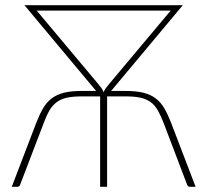

<svg xmlns="http://www.w3.org/2000/svg" viewBox="-20 -723 802 743"><path d="M358.5 -400Q367 -389.5 372.8 -381.8Q378.5 -374 381 -366Q384 -374 389.5 -381.8Q395 -389.5 404 -400L640.5 -682H122ZM737 0H716Q707.5 0 704 -8.5L614 -245Q602.5 -275 591.2 -295Q580 -315 563.8 -327.2Q547.5 -339.5 524.2 -344.8Q501 -350 466.5 -350H394.5V0H367.5V-350H296Q261.5 -350 238.2 -344.8Q215 -339.5 198.8 -327.2Q182.5 -315 171 -295Q159.5 -275 148.5 -245L58 -8.5Q55.5 0 46.5 0H25.5L121 -249.5Q133.5 -281.5 147 -304.5Q160.5 -327.5 180 -342.2Q199.5 -357 227 -364Q254.5 -371 295 -371H352L74.5 -703H687.5L410 -371H467.5Q508 -371 535.5 -364Q563 -357 582.5 -342.2Q602 -327.5 615.5 -304.5Q629 -281.5 641.5 -249.5Z"/></svg>

Font: Lato ExtraLight
Style: Regular
Weight: 275
Designer: Lukasz Dziedzic with Adam Twardoch and Botio Nikoltchev
Foundry: tyPoland Lukasz Dziedzic
Version: Version 2.015; 2015-08-06; http://www.latofonts.com/